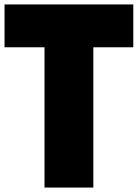

<svg xmlns="http://www.w3.org/2000/svg" viewBox="-26 -845 620 865"><path d="M174.5 0H394.5V-632H574.5V-825H-5.5V-632H174.5Z"/></svg>

Font: Spartan Black
Style: Regular
Weight: 900
Designer: Matt Bailey, Mirko Velimirovic
Foundry: Matt Bailey
Version: Version 1.003; ttfautohint (v1.8.3)